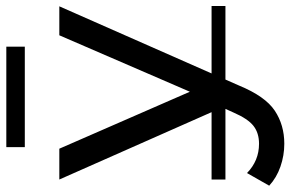

<svg xmlns="http://www.w3.org/2000/svg" viewBox="-202 -562 942 623"><g transform="rotate(-90 269.5 -251.0)"><path d="M114 200Q76 200 40 187.5Q4 175 -22 151L19 79Q59 118 114 118Q149 118 172 100Q195 82 215 36L248 -37L258 -49L466 -530H560L303 53Q268 138 221.5 169Q175 200 114 200ZM-2 9V-36H561V9ZM240 17 -2 -530H98L304 -58ZM103 -642V-702H429V-642Z"/></g></svg>

Font: Montserrat Underline Thin Medium
Style: Regular
Weight: 500
Version: Version 9.000